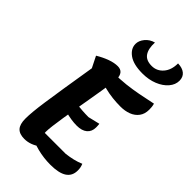

<svg xmlns="http://www.w3.org/2000/svg" viewBox="-304 -1106 1228 1228"><g transform="rotate(45 309.5 -492.5)"><path d="M180 26Q135 26 114 3Q93 -20 93 -71Q93 -98 96.5 -136.5Q100 -175 108.5 -234Q117 -293 131 -382Q145 -471 166 -599L128 -675Q168 -699 205.5 -712.5Q243 -726 274 -726Q328 -726 328 -660Q328 -650 323.5 -619.5Q319 -589 312 -545.5Q305 -502 296 -450Q287 -398 278 -345Q269 -292 261.5 -244.5Q254 -197 249.5 -160.5Q245 -124 245 -105Q245 -74 255.5 -52.5Q266 -31 288 -14Q236 26 180 26ZM414 25Q354 25 296.5 10.5Q239 -4 192 -32L215 -94H435Q468 -98 497.5 -105Q527 -112 555 -124Q561 -109 563 -98Q565 -87 565 -73Q565 -24 528 0.5Q491 25 414 25ZM357 -271Q332 -271 306 -275Q280 -279 244 -288L260 -371Q287 -367 314.5 -365Q342 -363 372 -363L451 -382Q452 -375 452.5 -366.5Q453 -358 453 -351Q453 -313 428 -292Q403 -271 357 -271ZM468 -555Q433 -555 396.5 -559Q360 -563 324.5 -572Q289 -581 256 -593L276 -676Q343 -676 395 -682Q447 -688 497 -697.5Q547 -707 607 -720Q611 -706 612 -694Q613 -682 613 -671Q613 -632 593.5 -606Q574 -580 541.5 -567.5Q509 -555 468 -555ZM418 -804Q337 -804 295 -834Q253 -864 253 -907Q253 -936 275.5 -963.5Q298 -991 335 -1001Q332 -943 353.5 -911.5Q375 -880 426 -880Q472 -880 503 -915.5Q534 -951 534 -1011Q574 -1010 596.5 -991.5Q619 -973 619 -939Q619 -903 592.5 -872Q566 -841 520.5 -822.5Q475 -804 418 -804Z"/></g></svg>

Font: Lemonada Medium
Style: Regular
Weight: 500
Designer: Mohamed Gaber (Arabic), Eduardo Tunni (Latin)
Foundry: Kief Type Foundry
Version: Version 4.004; ttfautohint (v1.8.2)